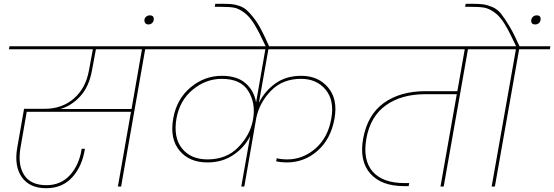

<svg xmlns="http://www.w3.org/2000/svg" viewBox="-20 -984 2924 1013"><path d="M465 -611Q449 -525 402.5 -475Q356 -425 298 -409H674L729 -724H486ZM27 -724 30 -740H911L908 -724H746L619 0H602L671 -394H121L88 -204Q73 -114 107.5 -60.5Q142 -7 225 -7Q301 -7 349.5 -60.5Q398 -114 411 -199H428Q414 -107 361.5 -49Q309 9 224 9Q136 9 95 -49.5Q54 -108 71 -205L107 -410H217Q307 -410 369.5 -464Q432 -518 449 -611L470 -724Z M770 -903Q794 -903 791 -879Q790 -869 782 -862Q774 -855 763 -855Q752 -855 746.5 -862Q741 -869 742 -879Q743 -889 751 -896Q759 -903 770 -903Z M1253 0 1300 -266Q1269 -205 1210.5 -166Q1152 -127 1074 -127Q979 -127 927 -189.5Q875 -252 894 -359Q912 -461 985 -522.5Q1058 -584 1151 -584Q1231 -584 1276 -544.5Q1321 -505 1331 -443L1380 -724H838L841 -740H1932L1929 -724H1396L1346 -441Q1377 -504 1433.5 -544Q1490 -584 1569 -584Q1659 -584 1711 -522.5Q1763 -461 1745 -359Q1726 -251 1656 -189Q1586 -127 1493 -127Q1463 -127 1437 -133L1440 -149Q1464 -143 1496 -143Q1579 -143 1645 -201Q1711 -259 1728 -359Q1745 -454 1698 -511Q1651 -568 1568 -568Q1471 -568 1410 -505.5Q1349 -443 1332 -361L1269 0ZM1075 -143Q1174 -143 1235.5 -205.5Q1297 -268 1313 -344L1316 -360Q1329 -441 1289.5 -504.5Q1250 -568 1150 -568Q1066 -568 997 -511Q928 -454 911 -359Q894 -258 940.5 -200.5Q987 -143 1075 -143Z M1383 -737Q1348 -813 1322.5 -855Q1297 -897 1268 -918Q1239 -939 1215 -943.5Q1191 -948 1145 -948H1113L1116 -964H1148Q1180 -964 1199 -962.5Q1218 -961 1241 -953.5Q1264 -946 1280 -932Q1296 -918 1316.5 -892.5Q1337 -867 1357 -829.5Q1377 -792 1401 -737Z M1859 -724 1862 -740H2613L2610 -724H2449L2321 0H2304L2390 -487H2224Q2098 -487 2016 -428.5Q1934 -370 1913 -253Q1893 -140 1946 -79Q1999 -18 2115 -18H2139L2136 -2H2112Q1992 -2 1933.5 -68.5Q1875 -135 1896 -253Q1919 -379 2005.5 -441Q2092 -503 2226 -503H2393L2432 -724Z M2591 0H2574L2702 -724H2540L2543 -740H2703Q2669 -814 2643.5 -856Q2618 -898 2589 -918.5Q2560 -939 2535.5 -943.5Q2511 -948 2466 -948H2434L2437 -964H2469Q2508 -964 2529.5 -961Q2551 -958 2577.5 -947Q2604 -936 2623.5 -911.5Q2643 -887 2667.5 -846Q2692 -805 2721 -740H2884L2881 -724H2719ZM2804 -855Q2780 -855 2783 -879Q2785 -890 2793 -896.5Q2801 -903 2812 -903Q2835 -903 2832 -879Q2831 -869 2823 -862Q2815 -855 2804 -855Z"/></svg>

Font: Poppins Thin
Style: Italic
Weight: 250
Italic angle: -10°
Designer: Ninad Kale (Devanagari), Jonny Pinhorn (Latin)
Foundry: Indian Type Foundry
Version: Version 3.200;PS 1.000;hotconv 16.6.54;makeotf.lib2.5.65590